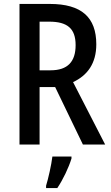

<svg xmlns="http://www.w3.org/2000/svg" viewBox="-20 -800 564 975"><path d="M233 -780H79V-66H181V-358H260L401 -66H514L351 -383C424 -417 469 -478 469 -575C469 -712 394 -780 233 -780ZM230 -690C321 -690 364 -656 364 -571C364 -487 324 -443 237 -443H181V-690ZM343 5V-5H246C241 37 225 108 214 143V155H271C300 112 329 51 343 5Z"/></svg>

Font: Noto Sans Malayalam UI Condensed Medium
Style: Regular
Weight: 500
Width: 3
Designer: Jelle Bosma - Monotype Design Team
Foundry: Monotype Imaging Inc.
Version: Version 2.104